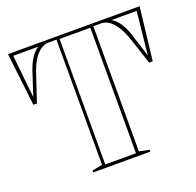

<svg xmlns="http://www.w3.org/2000/svg" viewBox="-124 -839 988 969"><g transform="rotate(-20 369.5 -354.0)"><path d="M216 0V-10L271 -21V-693H228Q206 -693 185 -678.5Q164 -664 146 -635Q128 -606 114 -561L68 -424H49L16 -708H723L690 -424H671L626 -560Q611 -605 593 -634.5Q575 -664 554.5 -678.5Q534 -693 511 -693H469V-21L523 -10V0ZM62 -461 97 -568Q111 -615 130 -646Q149 -677 173 -691H38ZM287 -17H452V-691H287ZM677 -461 701 -691H566Q591 -677 610.5 -645.5Q630 -614 643 -567Z"/></g></svg>

Font: Kalnia Glaze Thin SemiBold
Style: Regular
Weight: 600
Version: Version 1.110